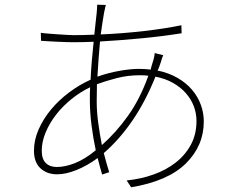

<svg xmlns="http://www.w3.org/2000/svg" viewBox="-20 -763 996 814"><path d="M412 -148Q472 -201 523 -272.5Q574 -344 609 -442Q601 -443 591.5 -443.5Q582 -444 573 -444Q522 -444 475.5 -432Q429 -420 391 -406Q391 -387 390.5 -369Q390 -351 390 -333Q390 -289 396.5 -241.5Q403 -194 412 -148ZM221 -55Q256 -55 298 -71.5Q340 -88 386 -126Q375 -177 368 -232Q361 -287 361 -336Q361 -350 361 -364.5Q361 -379 362 -393Q320 -373 282.5 -342.5Q245 -312 217.5 -276.5Q190 -241 173.5 -201.5Q157 -162 157 -124Q157 -89 174 -72Q191 -55 221 -55ZM672 -529Q669 -522 667 -516.5Q665 -511 663 -503Q659 -492 656 -482.5Q653 -473 648 -464Q696 -454 733 -432.5Q770 -411 794.5 -382Q819 -353 831.5 -318.5Q844 -284 844 -248Q844 -145 768 -70Q692 5 536 31L517 2Q577 -4 630.5 -23Q684 -42 724.5 -73.5Q765 -105 789 -149Q813 -193 813 -250Q813 -283 801.5 -313Q790 -343 768 -368Q746 -393 713.5 -411.5Q681 -430 639 -438Q597 -333 541.5 -252Q486 -171 420 -114Q431 -71 443 -33L413 -23Q408 -39 403.5 -56.5Q399 -74 394 -93Q349 -60 304 -42Q259 -24 222 -24Q179 -24 151.5 -49.5Q124 -75 124 -124Q124 -170 144 -215Q164 -260 197 -299.5Q230 -339 273.5 -371.5Q317 -404 364 -425Q366 -467 369.5 -507.5Q373 -548 377 -586Q355 -585 334 -584.5Q313 -584 293 -584Q281 -584 262.5 -584.5Q244 -585 224 -586Q204 -587 185 -588Q166 -589 154 -590L153 -624Q165 -622 185 -620.5Q205 -619 225.5 -617.5Q246 -616 264.5 -615Q283 -614 292 -614Q313 -614 335 -614.5Q357 -615 380 -616Q383 -645 385.5 -668.5Q388 -692 390 -709Q391 -720 391.5 -729Q392 -738 392 -743L429 -742Q427 -737 425 -726.5Q423 -716 421 -708Q418 -691 414.5 -668Q411 -645 407 -617Q501 -621 591.5 -631.5Q682 -642 749 -656L750 -622Q669 -609 579.5 -600.5Q490 -592 404 -587Q401 -552 398 -514Q395 -476 393 -438Q438 -454 485.5 -462.5Q533 -471 568 -471Q594 -471 619 -468Q621 -479 624.5 -489.5Q628 -500 631 -511Q635 -525 636 -538Z"/></svg>

Font: Kinto Sans Thin
Style: Regular
Weight: 100
Designer: Authors: Ryoko NISHIZUKA  (kana & ideographs); Paul D. Hunt (Latin, Greek & Cyrillic); Wenlong ZHANG  (bopomofo); Sandol
Foundry: Adobe Systems Incorporated, ookami Inc.
Version: Version 0.001